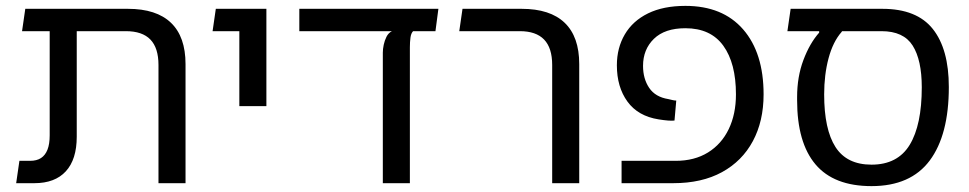

<svg xmlns="http://www.w3.org/2000/svg" viewBox="-20 -623 3297 653"><path d="M519 0V-402Q519 -460 491.5 -488.5Q464 -517 408 -517H149V-593H415Q512 -593 561.5 -545.5Q611 -498 611 -405V0ZM35 0 46 -76H82Q105 -76 119.5 -85.5Q134 -95 141.5 -114Q149 -133 149 -163V-573H241V-158Q241 -81 204 -40.5Q167 0 97 0ZM55 -517 66 -593H193V-517Z M794 -262V-593H886V-262ZM703 -517 714 -593H846V-517Z M998 -517V-593H1471L1461 -517ZM1282 0V-444Q1282 -456 1285 -470.5Q1288 -485 1294.5 -498Q1301 -511 1313 -517H1385Q1378 -510 1376 -495Q1374 -480 1374 -462V0Z M1858 0V-402Q1858 -460 1830.5 -488.5Q1803 -517 1748 -517H1542L1553 -593H1754Q1851 -593 1900.5 -545.5Q1950 -498 1950 -405V0Z M2094 0V-76H2278Q2342 -76 2388 -104.5Q2434 -133 2458.5 -184Q2483 -235 2483 -302Q2483 -408 2440 -467.5Q2397 -527 2311 -527Q2241 -527 2204 -491Q2167 -455 2167 -399Q2167 -355 2188 -324Q2209 -293 2253 -286Q2261 -284 2268 -282.5Q2275 -281 2280 -281L2274 -213Q2265 -212 2252 -213Q2239 -214 2220 -217Q2150 -228 2114 -277.5Q2078 -327 2078 -401Q2078 -460 2105 -506Q2132 -552 2184 -577.5Q2236 -603 2311 -603Q2438 -603 2507.5 -523Q2577 -443 2577 -302Q2577 -211 2540.5 -143Q2504 -75 2435.5 -37.5Q2367 0 2270 0Z M2944 10Q2816 10 2753.5 -64Q2691 -138 2691 -282V-293Q2691 -362 2712.5 -419Q2734 -476 2766 -512V-524L2853 -530L2842 -514Q2813 -481 2798 -425Q2783 -369 2783 -302Q2783 -183 2821.5 -123Q2860 -63 2944 -63Q3033 -63 3074 -130.5Q3115 -198 3115 -326Q3115 -419 3084 -468Q3053 -517 2978 -517H2658L2669 -593H2981Q3098 -593 3152.5 -524.5Q3207 -456 3207 -327Q3207 -164 3142 -77Q3077 10 2944 10Z"/></svg>

Font: Noto Sans Hebrew Thin
Style: Regular
Weight: 400
Version: Version 3.001